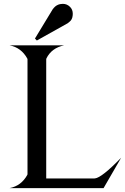

<svg xmlns="http://www.w3.org/2000/svg" viewBox="-20 -972 646 992"><path d="M160.6 -772.9 252.4 -924.3Q253.9 -926.8 259.3 -932.6Q272 -946.8 290.5 -950.7Q297.9 -952.1 304.7 -952.1Q326.2 -952.1 341.8 -936.5Q356 -922.4 356 -900.9Q356 -897 355.5 -892.1Q353.5 -870.1 338.4 -858.9L330.1 -852.1L170.4 -762.7ZM29.3 0Q89.8 -11.7 121.1 -68.4L122.1 -72.3V-665.5L121.1 -669.4Q89.8 -726.1 29.3 -737.8H311.5Q246.1 -724.1 219.7 -669.9L218.8 -665.5V-49.8H463.9L470.7 -50.3Q505.4 -53.7 606 -157.2L515.1 0Z"/></svg>

Font: Modern Antiqua
Style: Regular
Weight: 500
Version: Version 1.0